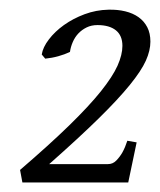

<svg xmlns="http://www.w3.org/2000/svg" viewBox="-20 -679 335 402"><path d="M294.9 -591.8Q294.9 -573.2 285.4 -552Q275.9 -530.8 251.7 -501Q227.5 -471.2 186.8 -431.2Q146 -391.1 83 -335.4H206.1Q216.3 -335.4 223.6 -343Q231 -350.6 236.3 -359.9Q242.2 -370.6 246.6 -384.3L266.1 -380.9L248.5 -296.9H26.9L22 -323.2Q84 -376.5 125.2 -416.7Q166.5 -457 191.2 -487.8Q215.8 -518.6 226.1 -541.5Q236.3 -564.5 236.3 -583Q236.3 -604.5 222.7 -615.5Q209 -626.5 184.1 -626.5Q171.4 -626.5 161.4 -621.6Q151.4 -616.7 144 -608.9Q136.7 -601.1 132.3 -590.8Q127.9 -580.6 126.5 -570.3Q115.2 -564.9 102.1 -561.3Q88.9 -557.6 74.7 -556.2L67.4 -564.9Q69.8 -580.1 82.3 -596.4Q94.7 -612.8 113.8 -626.5Q132.8 -640.1 157 -649.2Q181.2 -658.2 207 -658.7Q226.1 -659.2 242.2 -655.3Q258.3 -651.4 270 -643.1Q281.7 -634.8 288.3 -622.1Q294.9 -609.4 294.9 -591.8Z"/></svg>

Font: Gentium Plus Am
Style: Italic
Weight: 400
Italic angle: -8°
Designer: J. Victor Gaultney, Annie Olsen, Iska Routamaa, Becca Hirsbrunner
Foundry: SIL International
Version: Version 5.000